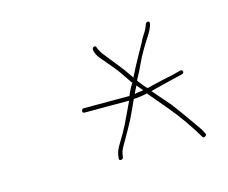

<svg xmlns="http://www.w3.org/2000/svg" viewBox="-52 -503 463 390"><g transform="rotate(-15 180.0 -307.5)"><path d="M245.4 -296 279.9 -255C298.4 -233 315.5 -208.7 331.3 -182C332.9 -179.3 335 -179 337.7 -181C340.3 -183 340.8 -185 339.1 -187L334.5 -196C330.7 -201.3 324.4 -210.3 315.6 -222.9C306.8 -235.5 297.5 -248.2 287.8 -261L255.7 -298C258.5 -298.7 263.7 -300 271.3 -302C279 -304 289.7 -306.7 303.6 -310L324.4 -315C327.2 -315.7 328.4 -317.3 328.2 -320C327.9 -322.7 326.1 -323.7 322.7 -323L302.9 -318C289.1 -315.3 277.7 -312.8 268.7 -310.5C259.6 -308.2 253.4 -306.7 250 -306C247.7 -307.2 242.1 -313.9 233.1 -326C233.3 -327.3 234.6 -329.8 236.8 -333.5C239.1 -337.2 243.3 -345.8 249.7 -359.4C256 -373.1 265.7 -389.9 278.9 -410C282 -414.7 284.7 -420 286.9 -426C289.1 -432 289 -435.4 286.6 -436C284 -436.7 281.8 -435.7 280.1 -433C278.1 -426.3 274.9 -419.8 270.5 -413.5C267.5 -409.2 264.4 -403.7 261.4 -397C257.7 -390.3 253.7 -383.3 249.6 -376C245.4 -368.7 241.4 -361.3 237.6 -354C233.7 -346.7 230.4 -340 227.4 -334C217.7 -348.7 208.4 -361.3 199.4 -372L182.7 -393C177.1 -399.7 173.2 -406.3 170.9 -413C170 -415.7 168.1 -416.3 165.2 -415C162.4 -413.7 161.9 -410 164 -404.1C166 -398.2 169.6 -392.5 174.8 -387L192.5 -366C198.6 -358.7 203.6 -352.2 207.4 -346.5C211.2 -340.8 216 -333.7 222 -325H223C218.1 -317.7 213.8 -309.3 210 -300H114C111.3 -300 109.8 -298.5 109.3 -295.5C108.8 -292.5 109.9 -291 114 -291H207C198.9 -273.7 191.9 -259 186 -247C181.6 -237.9 174.4 -225.2 164.5 -209C160.5 -202.3 158 -196.3 157.2 -191L156.1 -184C155.5 -180.7 156.8 -179 159.8 -179C162.8 -179 164.5 -180.7 165.1 -184L166.2 -191C166.8 -195 169.8 -201.5 175.1 -210.5C180.4 -219.4 186.7 -230.6 194.1 -244C197.4 -250 200.7 -256.7 204.2 -264C207.7 -271.3 210.5 -277.5 212.7 -282.5C214.8 -287.5 216.3 -290.7 217.2 -292C224.5 -292 234.4 -293.3 246.8 -296ZM240.1 -304C236 -303.3 232.4 -302.8 229.3 -302.5C226.3 -302.2 223.7 -301.7 221.6 -301C222.8 -304.3 224.1 -307.2 225.4 -309.5C226.8 -311.8 228 -314.3 229.1 -317Z"/></g></svg>

Font: Proton
Style: LitExtIt
Weight: 500
Version: Version 1.017